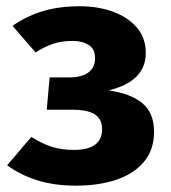

<svg xmlns="http://www.w3.org/2000/svg" viewBox="-20 -568 538 605"><path d="M231.2 -548.3Q288.9 -548.3 336.2 -531.1Q383.4 -513.8 411.3 -481.1Q439.3 -448.4 439.3 -401.4Q439.3 -356.1 410.2 -326.9Q381.2 -297.6 322.7 -283.2Q392.3 -273.2 428.9 -242.5Q465.4 -211.8 465.4 -153.1Q465.4 -96.1 433.7 -58.2Q401.9 -20.3 346.6 -1.6Q291.2 17 219.2 17Q151.4 17 97.8 0.2Q44.3 -16.5 2.5 -47.2L78.6 -136.5Q114.1 -114.4 144.6 -105Q175.1 -95.6 213.8 -95.6Q240.9 -95.6 260.8 -102.4Q280.6 -109.1 291.1 -123.7Q301.7 -138.3 301.7 -161.6Q301.7 -183.4 290.9 -196.7Q280.2 -210.1 259.8 -216.1Q239.4 -222.2 210.4 -222.2H127.3L136.4 -324.1H198.5Q224.2 -324.1 242.2 -330.8Q260.2 -337.6 269.9 -351.1Q279.5 -364.6 279.5 -384.9Q279.5 -413.2 259.7 -426.1Q239.9 -439 208.8 -439Q173.5 -439 146.3 -429.7Q119.2 -420.3 92.1 -402.8L19.4 -486.5Q63.4 -517.3 114.8 -532.8Q166.2 -548.3 231.2 -548.3Z"/></svg>

Font: Fira Sans Variable
Style: Regular
Weight: 400
Designer: Carrois Corporate & Edenspiekermann AG
Foundry: Carrois Corporate GbR & Edenspiekermann AG
Version: Version 4.202